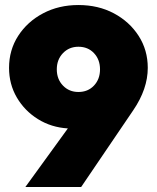

<svg xmlns="http://www.w3.org/2000/svg" viewBox="-20 -744 624 764"><path d="M81 0 250 -233Q184 -237 131 -270Q78 -303 47 -356Q16 -409 16 -474Q16 -545 52.5 -601.5Q89 -658 151.5 -691Q214 -724 292 -724Q371 -724 433 -691Q495 -658 531.5 -601.5Q568 -545 568 -474Q568 -390 510 -305L303 0ZM292 -378Q330 -378 354 -403.5Q378 -429 378 -468Q378 -507 354 -532.5Q330 -558 292 -558Q255 -558 230.5 -532.5Q206 -507 206 -468Q206 -429 230.5 -403.5Q255 -378 292 -378Z"/></svg>

Font: Outfit Black
Style: Regular
Weight: 900
Designer: Rodrigo Fuenzalida
Foundry: fragTYPE
Version: Version 1.100; ttfautohint (v1.8.4.7-5d5b)